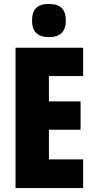

<svg xmlns="http://www.w3.org/2000/svg" viewBox="-20 -957 483 977"><path d="M229 -937C169 -937 143 -909 143 -852C143 -796 172 -768 229 -768C286 -768 315 -796 315 -852C315 -908 289 -937 229 -937ZM403 0V-146H229V-297H390V-441H229V-570H403V-714H59V0Z"/></svg>

Font: Noto Sans Lao ExtraCondensed Black
Style: Regular
Weight: 900
Width: 2
Designer: Monotype Design Team
Foundry: Monotype Imaging Inc.
Version: Version 2.003